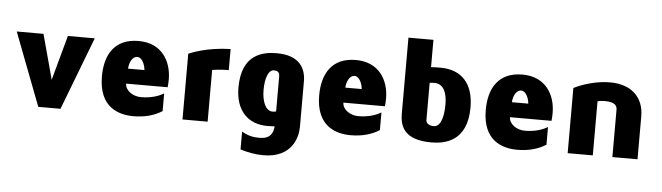

<svg xmlns="http://www.w3.org/2000/svg" viewBox="-52 -902 4510 1309"><g transform="rotate(5 2203.0 -247.5)"><path d="M382 -499 298 -192 215 -499H32L223 0H375L566 -499Z M1093 -264C1093 -389 1024 -507 866 -507C701 -507 637 -393 637 -245C637 -33 774 7 874 7C951 7 1017 -11 1070 -45V-166C1035 -145 985 -127 913 -127C861 -127 806 -162 806 -210H1090C1092 -226 1093 -244 1093 -264ZM810 -313C812 -354 832 -398 866 -398C901 -398 920 -345 922 -313Z M1210 -450V0H1382V-354C1401 -357 1434 -362 1495 -363V-507C1332 -503 1227 -457 1210 -450Z M1811 -506C1719 -506 1571 -481 1571 -251C1571 -93 1656 -6 1792 -6C1803 -6 1827 -7 1840 -8C1836 38 1817 79 1745 79C1706 79 1669 74 1622 47V169C1669 184 1725 195 1779 195C1977 195 2012 51 2012 -20V-331C2012 -416 1971 -506 1811 -506ZM1841 -110C1828 -107 1825 -107 1816 -107C1770 -107 1743 -169 1743 -249C1743 -325 1763 -388 1802 -388C1840 -388 1841 -364 1841 -349Z M2580 -264C2580 -389 2511 -507 2353 -507C2188 -507 2124 -393 2124 -245C2124 -33 2261 7 2361 7C2438 7 2504 -11 2557 -45V-166C2522 -145 2472 -127 2400 -127C2348 -127 2293 -162 2293 -210H2577C2579 -226 2580 -244 2580 -264ZM2297 -313C2299 -354 2319 -398 2353 -398C2388 -398 2407 -345 2409 -313Z M2932 -505C2919 -505 2881 -505 2867 -503V-690H2696V-170C2696 -84 2727 8 2913 8C3002 8 3159 -17 3159 -253C3159 -416 3076 -505 2932 -505ZM2920 -104C2881 -104 2867 -125 2867 -140V-396C2879 -397 2882 -398 2900 -398C2959 -398 2987 -343 2987 -259C2987 -179 2970 -104 2920 -104Z M3720 -264C3720 -389 3651 -507 3493 -507C3328 -507 3264 -393 3264 -245C3264 -33 3401 7 3501 7C3578 7 3644 -11 3697 -45V-166C3662 -145 3612 -127 3540 -127C3488 -127 3433 -162 3433 -210H3717C3719 -226 3720 -244 3720 -264ZM3437 -313C3439 -354 3459 -398 3493 -398C3528 -398 3547 -345 3549 -313Z M4094 -506C3958 -506 3850 -448 3846 -446V0H4018V-370C4033 -374 4048 -376 4068 -376C4147 -376 4152 -344 4152 -321V0H4324V-294C4324 -427 4235 -506 4094 -506Z"/></g></svg>

Font: Maven Pro
Style: Black
Weight: 900
Designer: Joe Prince
Foundry: Joe Prince
Version: Version 1.003